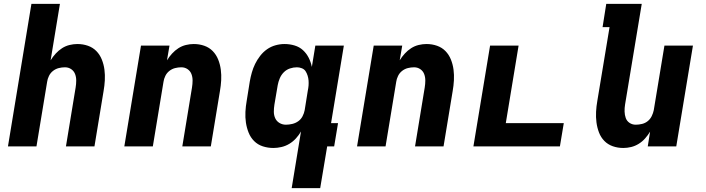

<svg xmlns="http://www.w3.org/2000/svg" viewBox="-20 -755 3640 990"><path d="M21 0 142 -735H289L241 -444Q252 -462 267 -478.5Q282 -495 300 -506.5Q318 -518 338.5 -523Q359 -528 379 -528Q408 -528 433.5 -519Q459 -510 477 -491.5Q495 -473 505 -448Q515 -423 518.5 -396Q522 -369 520.5 -341Q519 -313 514 -285L467 0H320L370 -304Q373 -322 373 -340Q373 -358 367 -373.5Q361 -389 347 -398.5Q333 -408 315 -408Q299 -408 283 -404Q267 -400 253.5 -389.5Q240 -379 232.5 -363.5Q225 -348 223 -333L168 0Z M621 0 707 -520H854L841 -444Q852 -462 867 -478.5Q882 -495 900 -506.5Q918 -518 938.5 -523Q959 -528 979 -528Q1008 -528 1033.5 -519Q1059 -510 1077 -491.5Q1095 -473 1105 -448Q1115 -423 1118.5 -396Q1122 -369 1120.5 -341Q1119 -313 1114 -285L1067 0H920L970 -304Q973 -322 973 -340Q973 -358 967 -373.5Q961 -389 947 -398.5Q933 -408 915 -408Q899 -408 883 -404Q867 -400 853.5 -389.5Q840 -379 832.5 -363.5Q825 -348 823 -333L768 0Z M1454 -112Q1470 -112 1487 -116Q1504 -120 1518 -130Q1532 -140 1540 -155.5Q1548 -171 1551 -187L1567 -287Q1570 -301 1571 -314Q1572 -327 1571 -340Q1570 -353 1566 -365.5Q1562 -378 1555.5 -388Q1549 -398 1536.5 -403Q1524 -408 1511 -408Q1493 -408 1475 -402Q1457 -396 1443.5 -382.5Q1430 -369 1422.5 -351Q1415 -333 1412 -316L1395 -216Q1392 -197 1392 -179Q1392 -161 1399 -145.5Q1406 -130 1421 -121Q1436 -112 1454 -112ZM1484 215 1532 -77Q1521 -58 1506 -41.5Q1491 -25 1472 -13.5Q1453 -2 1431.5 3Q1410 8 1390 8Q1361 8 1335 -0.5Q1309 -9 1290.5 -27.5Q1272 -46 1262 -71Q1252 -96 1248 -123Q1244 -150 1245.5 -178.5Q1247 -207 1252 -235L1268 -335Q1272 -358 1278.5 -381Q1285 -404 1295.5 -425.5Q1306 -447 1321.5 -467Q1337 -487 1357 -501Q1377 -515 1400.5 -521.5Q1424 -528 1447 -528Q1474 -528 1499 -520.5Q1524 -513 1542 -496.5Q1560 -480 1571.5 -457.5Q1583 -435 1588 -410L1606 -520H1753L1687 -120H1723L1703 0H1667L1631 215Z M1821 0 1907 -520H2054L2041 -444Q2052 -462 2067 -478.5Q2082 -495 2100 -506.5Q2118 -518 2138.5 -523Q2159 -528 2179 -528Q2208 -528 2233.5 -519Q2259 -510 2277 -491.5Q2295 -473 2305 -448Q2315 -423 2318.5 -396Q2322 -369 2320.5 -341Q2319 -313 2314 -285L2267 0H2120L2170 -304Q2173 -322 2173 -340Q2173 -358 2167 -373.5Q2161 -389 2147 -398.5Q2133 -408 2115 -408Q2099 -408 2083 -404Q2067 -400 2053.5 -389.5Q2040 -379 2032.5 -363.5Q2025 -348 2023 -333L1968 0Z M2421 0 2507 -520H2654L2588 -120H2887L2867 0Z M3194 8Q3165 8 3139.5 -1Q3114 -10 3096 -28.5Q3078 -47 3068.5 -72Q3059 -97 3055.5 -124Q3052 -151 3053.5 -179Q3055 -207 3060 -235L3123 -615H3087L3106 -735H3289L3203 -216Q3200 -198 3200.5 -180Q3201 -162 3206.5 -146.5Q3212 -131 3226 -121.5Q3240 -112 3258 -112Q3274 -112 3290.5 -116Q3307 -120 3320 -130.5Q3333 -141 3340.5 -156.5Q3348 -172 3351 -187L3406 -520H3553L3467 0H3320L3332 -76Q3321 -58 3306.5 -41.5Q3292 -25 3273.5 -13.5Q3255 -2 3234.5 3Q3214 8 3194 8Z"/></svg>

Font: Iosevka Heavy Extended Oblique
Style: Regular
Weight: 900
Width: 7
Italic angle: -9°
Monospace: yes
Designer: Belleve Invis
Foundry: Belleve Invis
Version: Version 32.5.0; ttfautohint (v1.8.4)